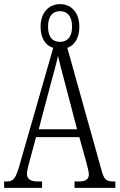

<svg xmlns="http://www.w3.org/2000/svg" viewBox="-20 -907 577 927"><path d="M0 0H183V-31H161C125 -31 110 -45 110 -68C110 -84 119 -116 125 -137L154 -245H363L396 -126C402 -103 409 -77 409 -66C409 -43 396 -31 361 -31H340V0H537V-31H527C496 -31 484 -39 473 -75L305 -676C339 -688 363 -722 363 -778C363 -849 322 -887 270 -887C218 -887 176 -849 176 -778C176 -721 201 -686 237 -676L75 -112C56 -45 45 -31 14 -31H0ZM270 -705C236 -705 212 -724 212 -778C212 -833 237 -853 270 -853C301 -853 328 -833 328 -778C328 -724 301 -705 270 -705ZM167 -283 223 -495C237 -548 253 -602 260 -637C268 -601 282 -550 300 -482L352 -283Z"/></svg>

Font: Noto Serif Thai ExtraCondensed Light
Style: Regular
Weight: 300
Width: 2
Designer: Monotype Design Team
Foundry: Monotype Imaging Inc.
Version: Version 2.002